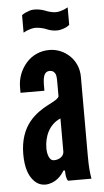

<svg xmlns="http://www.w3.org/2000/svg" viewBox="-53 -765 439 808"><g transform="rotate(-5 166.5 -361.0)"><path d="M70 -711C79 -718 91 -723 103 -727C109 -729 116 -730 123 -730C138 -730 153 -727 167 -722C181 -716 196 -712 211 -711C226 -711 237 -715 248 -719C254 -722 259 -724 264 -727V-653C255 -645 243 -640 231 -637C225 -635 218 -634 211 -634C196 -634 181 -637 168 -643C154 -649 139 -652 123 -653C108 -653 97 -649 86 -645C80 -642 75 -640 70 -637ZM193 -417C193 -426 193 -440 190 -450C186 -460 178 -467 165 -467C148 -467 141 -454 138 -438C137 -430 136 -421 136 -412C136 -403 136 -394 136 -386H35V-409C35 -449 50 -485 74 -512C98 -539 132 -555 171 -555C204 -555 234 -542 257 -520C280 -498 294 -467 294 -431V-95C294 -46 297 -24 301 0H202C193 -11 193 -37 193 -44H186C181 -35 172 -22 158 -11C144 0 125 8 105 8C92 8 71 3 55 -17C38 -36 24 -70 24 -127C24 -188 42 -232 66 -262C90 -292 120 -311 145 -324C170 -337 189 -346 193 -357ZM193 -264C144 -243 123 -194 123 -142C123 -135 124 -123 128 -112C132 -100 139 -91 151 -91C174 -91 193 -105 193 -124Z"/></g></svg>

Font: League Gothic
Style: Regular
Weight: 400
Designer: The League of Moveable Type
Version: Version 1.560;PS 001.560;hotconv 1.0.56;makeotf.lib2.0.21325